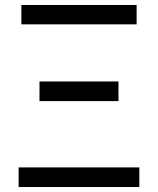

<svg xmlns="http://www.w3.org/2000/svg" viewBox="-20 -753 635 773"><path d="M55 0H541V-79H55ZM139 -346H457V-425H139ZM66 -655H530V-733H66Z"/></svg>

Font: Noto Sans KR
Style: Regular
Weight: 400
Designer: Ryoko NISHIZUKA 西塚涼子 (kana, bopomofo & ideographs); Paul D. Hunt (Latin, Greek & Cyrillic); Sandoll Communications 산돌커뮤니
Foundry: Adobe
Version: Version 2.004;hotconv 1.0.118;makeotfexe 2.5.65603